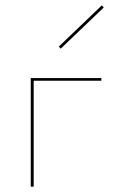

<svg xmlns="http://www.w3.org/2000/svg" viewBox="-20 -698 423 718"><path d="M368 -670 207 -516 200 -524 361 -678ZM359 -406V-396H106V0H95V-406Z"/></svg>

Font: EauTestInfant Hairline
Style: Italic
Weight: 250
Italic angle: -12°
Designer: Christian Thalmann (Catharsis Fonts)
Version: Version 0.001;PS 000.001;hotconv 1.0.88;makeotf.lib2.5.64775